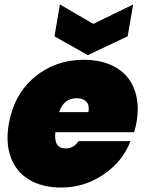

<svg xmlns="http://www.w3.org/2000/svg" viewBox="-20 -841 656 868"><path d="M328.1 -397Q268.1 -397 247.1 -334H379.9Q385.3 -365.7 370.4 -381.3Q355.5 -397 328.1 -397ZM569.8 -203.1Q535.6 -111.8 448.7 -52.5Q361.8 6.8 256.8 6.8Q172.4 6.8 113.5 -27.6Q54.7 -62 29.5 -127.9Q4.4 -193.8 20 -282.2Q43.9 -415.5 137.2 -493.2Q230.5 -570.8 358.9 -570.8Q421.9 -570.8 471.7 -551.3Q521.5 -531.7 553 -495.6Q584.5 -459.5 596.4 -406Q608.4 -352.5 597.2 -287.1Q591.3 -258.8 585.9 -243.2H230Q222.7 -169.9 276.9 -169.9Q313 -169.9 335 -203.1ZM401.9 -732.9 582 -820.8 557.1 -676.8 377 -591.8 226.1 -676.8 251 -820.8Z"/></svg>

Font: SVN-Poppins Black
Style: Italic
Weight: 900
Italic angle: -10°
Designer: Ninad Kale (Devanagari), Jonny Pinhorn (Latin)
Foundry: Indian Type Foundry
Version: Version 3.002 2017